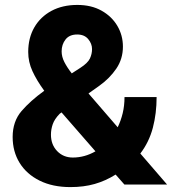

<svg xmlns="http://www.w3.org/2000/svg" viewBox="-20 -741 706 771"><path d="M479.5 0 444.3 -40Q403.8 -14.6 360.1 -2.2Q316.4 10.3 262.7 10.3Q191.4 10.3 139.2 -15.6Q86.9 -41.5 58.8 -86.9Q30.8 -132.3 30.8 -190.9Q30.8 -253.4 66.4 -294.9Q102.1 -336.4 157.7 -376.5Q127.4 -418 110.4 -455.1Q93.3 -492.2 93.3 -532.2Q93.3 -588.4 117.7 -630.9Q142.1 -673.3 186.5 -697.3Q231 -721.2 290.5 -721.2Q346.7 -721.2 387.7 -698.2Q428.7 -675.3 451.2 -637.2Q473.6 -599.1 473.6 -553.7Q473.6 -504.4 447 -465.3Q420.4 -426.3 379.4 -397L335.4 -365.7L452.6 -230Q465.3 -255.9 472.7 -286.4Q480 -316.9 480 -351.1H608.9Q608.9 -285.6 593.8 -228Q578.6 -170.4 543.5 -124.5L650.9 0ZM227.5 -534.7Q227.5 -513.2 238.5 -491.7Q249.5 -470.2 268.1 -446.3L302.2 -468.3Q332.5 -487.8 341.1 -506.1Q349.6 -524.4 349.6 -543.9Q349.6 -565.4 334.2 -584Q318.8 -602.5 290 -602.5Q258.8 -602.5 243.2 -582.5Q227.5 -562.5 227.5 -534.7ZM184.6 -200.2Q184.6 -160.2 209.5 -134.3Q234.4 -108.4 272.5 -108.4Q319.8 -108.4 363.3 -133.3L227.1 -289.6L219.7 -284.2Q198.7 -262.7 191.7 -241.9Q184.6 -221.2 184.6 -200.2Z"/></svg>

Font: Vazirmatn RD FD ExtraBold
Style: Regular
Weight: 800
Designer: Saber Rastikerdar
Foundry: Saber Rastikerdar
Version: Version 33.003